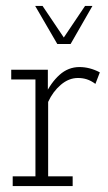

<svg xmlns="http://www.w3.org/2000/svg" viewBox="-20 -630 366 650"><path d="M23 0V-33H100V-361H18V-394H142V-305L132 -307Q152 -350 181.5 -376.5Q211 -403 249 -403Q284 -403 318 -385L303 -346Q288 -357 274 -361.5Q260 -366 244 -366Q213 -366 186 -343Q159 -320 143 -285V-33H226V0ZM174 -481 99 -610H124L196 -503L268 -610H293L219 -481Z"/></svg>

Font: Rokkitt SemiBold ExtraLight
Style: Regular
Weight: 250
Version: Version 3.103